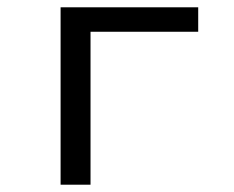

<svg xmlns="http://www.w3.org/2000/svg" viewBox="-20 -506 640 526"><path d="M146 0H228V-419H523V-486H146Z"/></svg>

Font: Hasklig
Style: Regular
Weight: 400
Monospace: yes
Designer: Paul D. Hunt, Teo Tuominen
Foundry: Adobe Systems Incorporated
Version: Version 2.030;PS 1.0;hotconv 16.6.51;makeotf.lib2.5.65220